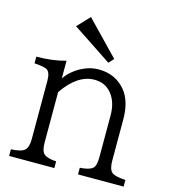

<svg xmlns="http://www.w3.org/2000/svg" viewBox="-119 -911 897 1007"><g transform="rotate(15 330.0 -407.5)"><path d="M250 -814.9 424.8 -633.8 399.9 -606.9 187 -748ZM23.9 0V-36.1Q80.1 -38.6 97.7 -55.2Q115.7 -71.8 115.7 -116.2V-433.1Q115.7 -476.6 96.7 -490.2Q82.5 -500 26.9 -503.9V-540Q113.8 -540 185.5 -560.1V-464.8Q217.8 -509.8 269 -536.6Q314.5 -560.1 360.4 -560.1Q453.6 -560.1 508.3 -492.7Q552.7 -437.5 552.7 -339.8V-116.2Q552.7 -69.3 571.3 -53.7Q588.4 -39.1 645.5 -36.1V0H397.9V-36.1Q448.7 -39.1 466.8 -55.2Q482.9 -69.3 482.9 -116.2V-342.8Q482.9 -415.5 446.8 -459.5Q412.1 -502 354 -502Q262.2 -502 185.5 -390.1V-116.2Q185.5 -70.3 202.6 -55.2Q219.7 -39.6 269.5 -36.1V0Z"/></g></svg>

Font: BIZ UDPMincho
Style: Regular
Weight: 400
Designer: TypeBank Co., Ltd.
Foundry: Morisawa Inc.
Version: Version 1.06